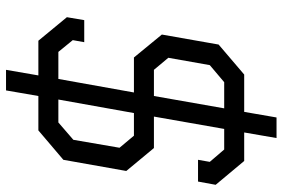

<svg xmlns="http://www.w3.org/2000/svg" viewBox="-174 -676 960 653"><g transform="rotate(90 306.5 -350.0)"><path d="M524 -543 531 -583 489 -632H419L377 -393H484L562 -299L524 -85L424 0H307L288 110H218L237 0H119L39 -97L49 -156H124L117 -117L157 -68H249L295 -325H176L98 -420L132 -613L234 -700H361L380 -810H450L431 -700H528L609 -603L598 -543ZM349 -632H260L202 -583L177 -442L218 -393H307ZM365 -325 319 -68H397L456 -119L483 -276L442 -325Z"/></g></svg>

Font: Chakra Petch
Style: Italic
Weight: 400
Italic angle: -10°
Designer: Katatrad Aksorn Co.,Ltd.
Foundry: Cadson Demak Co.,Ltd.
Version: Version 1.000; ttfautohint (v1.6)